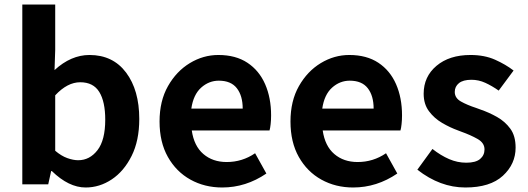

<svg xmlns="http://www.w3.org/2000/svg" viewBox="-20 -818 2341 852"><path d="M360 14Q285 14 210 -59H207L194 0H79V-798H225V-597L222 -507Q295 -574 377 -574Q481 -574 539.5 -496Q598 -418 598 -290Q598 -194 564 -126Q530 -58 476 -22Q422 14 360 14ZM327 -107Q378 -107 412.5 -151.5Q447 -196 447 -287Q447 -367 420.5 -410Q394 -453 336 -453Q279 -453 225 -395V-149Q252 -126 278.5 -116.5Q305 -107 327 -107Z M966 14Q888 14 825 -21Q762 -56 725 -121.5Q688 -187 688 -279Q688 -370 725.5 -436Q763 -502 822.5 -538Q882 -574 949 -574Q1026 -574 1078 -539.5Q1130 -505 1156.5 -444.5Q1183 -384 1183 -306Q1183 -286 1181 -267.5Q1179 -249 1176 -239H831Q841 -170 882.5 -134.5Q924 -99 986 -99Q1055 -99 1112 -138L1162 -48Q1071 14 966 14ZM829 -336H1057Q1057 -393 1031 -426.5Q1005 -460 951 -460Q907 -460 872.5 -429Q838 -398 829 -336Z M1547 14Q1469 14 1406 -21Q1343 -56 1306 -121.5Q1269 -187 1269 -279Q1269 -370 1306.5 -436Q1344 -502 1403.5 -538Q1463 -574 1530 -574Q1607 -574 1659 -539.5Q1711 -505 1737.5 -444.5Q1764 -384 1764 -306Q1764 -286 1762 -267.5Q1760 -249 1757 -239H1412Q1422 -170 1463.5 -134.5Q1505 -99 1567 -99Q1636 -99 1693 -138L1743 -48Q1652 14 1547 14ZM1410 -336H1638Q1638 -393 1612 -426.5Q1586 -460 1532 -460Q1488 -460 1453.5 -429Q1419 -398 1410 -336Z M2045 14Q1933 14 1832 -65L1899 -157Q1936 -128 1973 -112Q2010 -96 2049 -96Q2091 -96 2110.5 -112.5Q2130 -129 2130 -155Q2130 -184 2099 -201.5Q2068 -219 2026 -234Q2020 -236 2013 -239Q1977 -252 1942 -272.5Q1907 -293 1883.5 -324.5Q1860 -356 1860 -402Q1860 -478 1917 -526Q1974 -574 2068 -574Q2130 -574 2177 -553Q2224 -532 2259 -505L2193 -416Q2163 -437 2133.5 -450.5Q2104 -464 2072 -464Q2035 -464 2016.5 -449Q1998 -434 1998 -410Q1998 -383 2025.5 -367.5Q2053 -352 2093 -339Q2102 -336 2112 -332Q2150 -319 2185.5 -299Q2221 -279 2244.5 -247Q2268 -215 2268 -163Q2268 -90 2211.5 -38Q2155 14 2045 14Z"/></svg>

Font: Source Han Sans CN Bold
Style: Bold
Weight: 700
Designer: Ryoko NISHIZUKA 西塚涼子 (kana & ideographs); Paul D. Hunt (Latin, Greek & Cyrillic); Wenlong ZHANG 张文龙 (bopomofo); Sandoll 
Foundry: Adobe Systems Incorporated
Version: Version 1.00;May 30, 2023;FontCreator 11.5.0.2422 32-bit